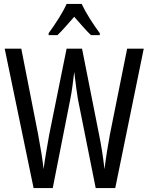

<svg xmlns="http://www.w3.org/2000/svg" viewBox="-20 -963 759 983"><path d="M716 -714 570 0H470L379 -455Q376 -473 371 -508.5Q366 -544 360 -595Q356 -563 351.5 -526.5Q347 -490 340 -456L250 0H152L4 -714H89L175 -276Q185 -223 192.5 -176Q200 -129 203 -97Q209 -141 217 -187.5Q225 -234 232 -274L321 -714H400L487 -275Q495 -236 502 -192.5Q509 -149 515 -97Q521 -146 528.5 -192Q536 -238 543 -276L631 -714ZM398 -943Q414 -909 440 -867.5Q466 -826 491 -793V-783H446Q425 -803 404 -827Q383 -851 360 -877Q337 -851 314.5 -825.5Q292 -800 274 -783H229V-793Q256 -830 281.5 -870.5Q307 -911 321 -943Z"/></svg>

Font: Noto Sans ExtraCondensed
Style: Regular
Weight: 400
Width: 2
Designer: Monotype Design Team
Foundry: Monotype Imaging Inc.
Version: Version 2.013; ttfautohint (v1.8.4.7-5d5b)